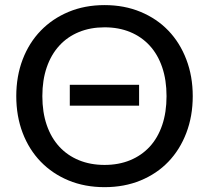

<svg xmlns="http://www.w3.org/2000/svg" viewBox="-20 -746 842 773"><path d="M261 -404.5H540V-320.5H261ZM756 -359Q756 -278.5 730.2 -211Q704.5 -143.5 658 -95Q611.5 -46.5 546 -19.5Q480.5 7.5 401 7.5Q321.5 7.5 256.2 -19.5Q191 -46.5 144 -95Q97 -143.5 71.2 -211Q45.5 -278.5 45.5 -359Q45.5 -439 71.2 -506.5Q97 -574 144 -622.5Q191 -671 256.2 -698.2Q321.5 -725.5 401 -725.5Q480.5 -725.5 546 -698.2Q611.5 -671 658 -622.5Q704.5 -574 730.2 -506.5Q756 -439 756 -359ZM650.5 -359Q650.5 -423.5 633 -475Q615.5 -526.5 582.8 -562.2Q550 -598 504 -617Q458 -636 401 -636Q344 -636 297.8 -617Q251.5 -598 218.8 -562.2Q186 -526.5 168.2 -475Q150.5 -423.5 150.5 -359Q150.5 -294 168.2 -242.5Q186 -191 218.8 -155.5Q251.5 -120 297.8 -101Q344 -82 401 -82Q458 -82 504 -101Q550 -120 582.8 -155.5Q615.5 -191 633 -242.5Q650.5 -294 650.5 -359Z"/></svg>

Font: Lato Medium
Style: Regular
Weight: 500
Designer: Lukasz Dziedzic
Foundry: tyPoland Lukasz Dziedzic
Version: Version 2.006; 2014-01-15